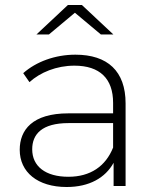

<svg xmlns="http://www.w3.org/2000/svg" viewBox="-20 -745 623 769"><path d="M384 -607C384 -607 280 -694 280 -694C280 -694 176 -607 176 -607C176 -607 126 -607 126 -607C126 -607 252 -725 252 -725C252 -725 308 -725 308 -725C308 -725 434 -607 434 -607C434 -607 384 -607 384 -607ZM282 -526C411 -526 483 -460 483 -331C483 -331 483 0 483 0C483 0 435 0 435 0C435 0 435 -93 435 -93C402 -33 338 4 247 4C130 4 59 -56 59 -145C59 -224 109 -291 254 -291C254 -291 433 -291 433 -291C433 -291 433 -333 433 -333C433 -430 380 -482 278 -482C206 -482 141 -455 98 -416C98 -416 73 -452 73 -452C125 -498 201 -526 282 -526ZM254 -37C342 -37 403 -79 433 -154C433 -154 433 -252 433 -252C433 -252 255 -252 255 -252C147 -252 109 -207 109 -147C109 -79 162 -37 254 -37Z"/></svg>

Font: TamingNoise
Style: Regular
Weight: 500
Designer: Julieta Ulanovsky
Foundry: Julieta Ulanovsky
Version: ""